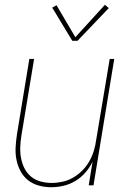

<svg xmlns="http://www.w3.org/2000/svg" viewBox="-20 -777 540 805"><path d="M194 8Q168 8 142.5 1Q117 -6 97.5 -21.5Q78 -37 66 -59.5Q54 -82 49 -107.5Q44 -133 45.5 -159.5Q47 -186 51 -213L103 -530H123L70 -210Q66 -186 65 -162Q64 -138 68 -115.5Q72 -93 82 -72.5Q92 -52 109 -37.5Q126 -23 149 -16.5Q172 -10 196 -10Q219 -10 242 -15Q265 -20 286 -32Q307 -44 324.5 -61.5Q342 -79 354 -100Q366 -121 373 -143.5Q380 -166 383 -189L440 -530H459L372 0H352L368 -99Q356 -74 337.5 -53Q319 -32 295.5 -18Q272 -4 246 2Q220 8 194 8ZM305 -606H283L199 -745L217 -755L296 -621L420 -757L436 -743Z"/></svg>

Font: Iosevka Curly Thin Oblique
Style: Regular
Weight: 100
Italic angle: -9°
Monospace: yes
Designer: Belleve Invis
Foundry: Belleve Invis
Version: Version 11.1.0; ttfautohint (v1.8.3)